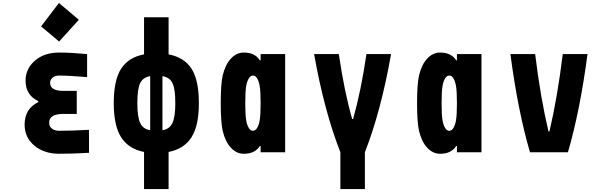

<svg xmlns="http://www.w3.org/2000/svg" viewBox="-20 -1034 4040 1304"><path d="M515.6 -899.7 381.5 -752 259.1 -854.8 380.2 -1013.7ZM240.2 -340.5V-347Q153.6 -388 153.6 -486.3Q153.6 -567.1 217.1 -622.1Q280.6 -677.1 382.2 -677.1Q460.3 -677.1 571.6 -666.7V-510.4Q445.3 -520.8 382.2 -520.8Q352.9 -520.8 336.6 -506.2Q320.3 -491.5 320.3 -471.4Q320.3 -416.7 410.8 -416.7H501.3V-260.4H411.5Q313.8 -260.4 313.8 -200.5Q313.8 -175.1 332.7 -160.5Q351.6 -145.8 382.8 -145.8Q468.8 -145.8 584.6 -152.3V3.9Q472 10.4 382.8 10.4Q279.9 10.4 213.5 -44.9Q147.1 -100.3 147.1 -187.5Q147.1 -295.6 240.2 -340.5Z M1083.3 -149.7Q1130.9 -156.9 1150.7 -197.6Q1170.6 -238.3 1170.6 -333.3Q1170.6 -431 1151 -470.1Q1131.5 -509.1 1083.3 -516.9ZM1000 -516.9Q951.8 -509.1 932.3 -470.1Q912.8 -431 912.8 -333.3Q912.8 -238.3 932.6 -197.6Q952.5 -156.9 1000 -149.7ZM958.3 -916.7H1125V-664.7Q1229.8 -645.2 1280.3 -568Q1330.7 -490.9 1330.7 -333.3Q1330.7 -179 1279.9 -100.6Q1229.2 -22.1 1125 -2V250H958.3V-2Q854.2 -22.1 803.4 -100.6Q752.6 -179 752.6 -333.3Q752.6 -490.9 803.1 -568Q853.5 -645.2 958.3 -664.7Z M1636.1 -677.1Q1711.6 -677.1 1744.8 -624.3H1750V-666.7H1916.7V0H1750V-42.3H1744.8Q1711.6 10.4 1636.1 10.4Q1586.6 10.4 1548.5 -30.3Q1510.4 -71 1492.8 -143.9Q1479.2 -202.5 1479.2 -333.3Q1479.2 -464.2 1492.8 -522.8Q1510.4 -595.7 1548.5 -636.4Q1586.6 -677.1 1636.1 -677.1ZM1652.3 -451.2Q1645.8 -416 1645.8 -333.3Q1645.8 -250.7 1652.3 -215.5Q1657.6 -185.5 1669.3 -165.7Q1681 -145.8 1697.9 -145.8Q1714.8 -145.8 1726.6 -165.7Q1738.3 -185.5 1743.5 -215.5Q1750 -250.7 1750 -333.3Q1750 -416 1743.5 -451.2Q1738.3 -481.1 1726.6 -501Q1714.8 -520.8 1697.9 -520.8Q1681 -520.8 1669.3 -501Q1657.6 -481.1 1652.3 -451.2Z M2281.2 -666.7Q2317.7 -416 2371.7 -225.9H2378.3Q2432.3 -418 2468.8 -666.7H2636.1Q2567.1 -277.3 2458.3 0V250H2291.7V0Q2181.6 -280.6 2113.3 -666.7Z M2969.4 -677.1Q3044.9 -677.1 3078.1 -624.3H3083.3V-666.7H3250V0H3083.3V-42.3H3078.1Q3044.9 10.4 2969.4 10.4Q2919.9 10.4 2881.8 -30.3Q2843.8 -71 2826.2 -143.9Q2812.5 -202.5 2812.5 -333.3Q2812.5 -464.2 2826.2 -522.8Q2843.8 -595.7 2881.8 -636.4Q2919.9 -677.1 2969.4 -677.1ZM2985.7 -451.2Q2979.2 -416 2979.2 -333.3Q2979.2 -250.7 2985.7 -215.5Q2990.9 -185.5 3002.6 -165.7Q3014.3 -145.8 3031.2 -145.8Q3048.2 -145.8 3059.9 -165.7Q3071.6 -185.5 3076.8 -215.5Q3083.3 -250.7 3083.3 -333.3Q3083.3 -416 3076.8 -451.2Q3071.6 -481.1 3059.9 -501Q3048.2 -520.8 3031.2 -520.8Q3014.3 -520.8 3002.6 -501Q2990.9 -481.1 2985.7 -451.2Z M3614.6 -666.7Q3651 -369.1 3705.1 -141.3H3711.6Q3765.6 -369.8 3802.1 -666.7H3970.1Q3919.9 -283.2 3837.2 0H3579.4Q3496.7 -283.2 3446.6 -666.7Z"/></svg>

Font: Monoid
Style: Bold
Weight: 700
Width: 4
Designer: Andreas Larsen (@larsenwork)
Version: Version 0.61